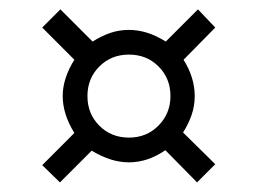

<svg xmlns="http://www.w3.org/2000/svg" viewBox="-20 -461 540 402"><path d="M336.9 -259.8Q336.9 -296.9 312 -321.8Q287.1 -346.7 250 -346.7Q212.9 -346.7 188 -321.8Q163.1 -296.9 163.1 -259.8Q163.1 -222.7 188 -197.8Q212.9 -172.9 250 -172.9Q287.1 -172.9 312 -198.2Q336.9 -223.6 336.9 -259.8ZM327.1 -374 394.5 -441.4 430.7 -403.3 364.3 -335.9Q376 -317.4 381.8 -298.3Q387.7 -279.3 387.7 -259.8Q387.7 -239.3 381.3 -220.7Q375 -202.1 363.3 -183.6L430.7 -117.2L392.6 -79.1L326.2 -146.5Q307.6 -133.8 288.6 -127.4Q269.5 -121.1 250 -121.1Q230.5 -121.1 210.9 -127.4Q191.4 -133.8 171.9 -145.5L105.5 -79.1L68.4 -115.2L135.7 -182.6Q123 -203.1 117.2 -222.2Q111.3 -241.2 111.3 -259.8Q111.3 -279.3 117.7 -298.3Q124 -317.4 135.7 -335.9L68.4 -403.3L106.4 -441.4L173.8 -374Q192.4 -385.7 210.9 -392.1Q229.5 -398.4 250 -398.4Q268.6 -398.4 287.6 -392.6Q306.6 -386.7 327.1 -374Z"/></svg>

Font: BabelStone Xiangqi Colour
Style: Regular
Weight: 400
Designer: Andrew West
Foundry: BabelStone
Version: Version 11.001 November 01, 2021